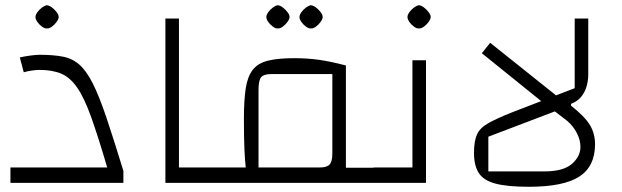

<svg xmlns="http://www.w3.org/2000/svg" viewBox="-20 -701 2384 736"><path d="M20 0V-59H391Q356 -178 329.5 -252Q303 -326 276 -365Q249 -404 215 -418.5Q181 -433 132 -433Q119 -433 102 -430.5Q85 -428 71 -424L56 -481Q80 -486 100 -488.5Q120 -491 132 -491Q184 -491 220.5 -484Q257 -477 284 -453.5Q311 -430 335.5 -381.5Q360 -333 387.5 -251.5Q415 -170 453 -46V0ZM160 -592Q152 -591 141.5 -598.5Q131 -606 123.5 -616.5Q116 -627 116 -636Q116 -644 123.5 -654.5Q131 -665 141.5 -672.5Q152 -680 160 -681Q169 -680 179 -672.5Q189 -665 197 -654.5Q205 -644 205 -636Q205 -628 197 -617Q189 -606 178.5 -598.5Q168 -591 160 -592Z M614 0V-630H666V-59H776V0ZM776 0V-59Q789 -59 792.5 -51Q796 -43 796 -29Q796 -16 792.5 -8Q789 0 776 0Z M1306 0V-58H1417V0ZM776 0V-59H922Q919 -84 917 -127.5Q915 -171 915 -246Q915 -317 922 -362.5Q929 -408 949 -433.5Q969 -459 1007.5 -468.5Q1046 -478 1108 -478Q1156 -478 1200.5 -472Q1245 -466 1306 -450V0ZM971 -59H1206Q1233 -59 1243.5 -70.5Q1254 -82 1254 -113V-417H1019Q991 -417 981 -405Q971 -393 971 -356ZM776 0Q763 0 759.5 -8Q756 -16 756 -29Q756 -43 759.5 -51Q763 -59 776 -59ZM1417 0V-59Q1430 -59 1433.5 -51Q1437 -43 1437 -29Q1437 -16 1433.5 -8Q1430 0 1417 0ZM1045 -592Q1037 -591 1026.5 -598.5Q1016 -606 1008.5 -616.5Q1001 -627 1001 -636Q1001 -644 1008.5 -654.5Q1016 -665 1026.5 -672.5Q1037 -680 1045 -681Q1054 -680 1064 -672.5Q1074 -665 1082 -654.5Q1090 -644 1090 -636Q1090 -628 1082 -617Q1074 -606 1063.5 -598.5Q1053 -591 1045 -592ZM1172 -592Q1164 -591 1153.5 -598.5Q1143 -606 1135.5 -616.5Q1128 -627 1128 -636Q1128 -644 1135.5 -654.5Q1143 -665 1153.5 -672.5Q1164 -680 1172 -681Q1181 -680 1191 -672.5Q1201 -665 1209 -654.5Q1217 -644 1217 -636Q1217 -628 1209 -617Q1201 -606 1190.5 -598.5Q1180 -591 1172 -592Z M1417 0V-59H1593L1561 -26V-470H1613V0ZM1417 0Q1404 0 1400.5 -8Q1397 -16 1397 -29Q1397 -43 1400.5 -51Q1404 -59 1417 -59ZM1586 -592Q1578 -591 1567.5 -598.5Q1557 -606 1549.5 -616.5Q1542 -627 1542 -636Q1542 -644 1549.5 -654.5Q1557 -665 1567.5 -672.5Q1578 -680 1586 -681Q1595 -680 1605 -672.5Q1615 -665 1623 -654.5Q1631 -644 1631 -636Q1631 -628 1623 -617Q1615 -606 1604.5 -598.5Q1594 -591 1586 -592Z M2007 15Q1926 15 1880 3Q1834 -9 1815.5 -37.5Q1797 -66 1797 -115Q1797 -159 1808 -184.5Q1819 -210 1850.5 -228Q1882 -246 1942 -270L2183 -363V-630H2235V-415Q2235 -392 2228.5 -369.5Q2222 -347 2207.5 -329.5Q2193 -312 2169 -303V-296Q2222 -254 2241.5 -221.5Q2261 -189 2261 -148Q2261 -63 2200.5 -24Q2140 15 2007 15ZM1852 -44H2067Q2139 -44 2172 -72.5Q2205 -101 2205 -138Q2205 -164 2191.5 -190.5Q2178 -217 2155 -237L2107 -274L1852 -177ZM2080 -293 1827 -497 1859 -537 2137 -315Z"/></svg>

Font: Changa ExtraLight ExtraLight
Style: Regular
Weight: 250
Version: Version 3.002; ttfautohint (v1.8.2)